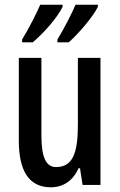

<svg xmlns="http://www.w3.org/2000/svg" viewBox="-20 -786 509 816"><path d="M396 -757V-766H301C289 -737 254 -667 224 -618V-606H272C312 -641 375 -714 396 -757ZM246 -757V-766H151C138 -735 105 -669 74 -618V-606H119C169 -648 224 -712 246 -757ZM407 -540H311V-256C311 -135 289 -76 218 -76C175 -76 156 -119 156 -210V-540H60V-188C60 -66 99 10 196 10C249 10 290 -18 314 -71H320L331 0H407Z"/></svg>

Font: Noto Sans Devanagari ExtraCondensed Medium
Style: Regular
Weight: 500
Width: 2
Designer: Jelle Bosma - Monotype Design Team
Foundry: Monotype Imaging Inc.
Version: Version 2.004